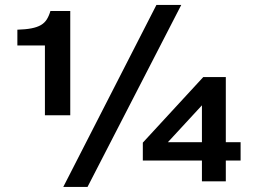

<svg xmlns="http://www.w3.org/2000/svg" viewBox="-20 -721 1026 766"><path d="M329.1 24.9H232.4L604 -701.2H703.1ZM159.2 -261.2V-539.6H49.3V-602.5Q82.5 -603.5 105.2 -607.9Q127.9 -612.3 142.8 -620.8Q157.7 -629.4 166.5 -643.3Q175.3 -657.2 181.2 -677.2H260.3V-261.2ZM880.9 -80.6V2.4H785.6V-80.6H549.8V-151.9L791 -413.6H880.9V-153.8H939.9V-80.6ZM785.6 -300.8 649.9 -153.8H785.6Z"/></svg>

Font: Lorenzo Sans Medium
Style: Regular
Weight: 500
Foundry: Intel Corporation
Version: Version 1.00; ttfautohint (v1.5)